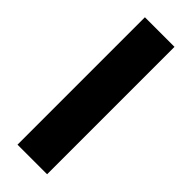

<svg xmlns="http://www.w3.org/2000/svg" viewBox="-2 -872 390 390"><g transform="rotate(-45 193.0 -677.5)"><path d="M376 -720V-635H10V-720Z"/></g></svg>

Font: Poppins Medium A&M
Style: Regular
Weight: 500
Designer: Ninad Kale (Devanagari), Jonny Pinhorn (Latin)
Foundry: Indian Type Foundry
Version: 4.004